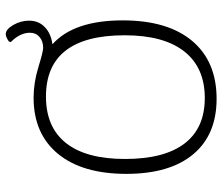

<svg xmlns="http://www.w3.org/2000/svg" viewBox="-74 -710 790 683"><g transform="rotate(-90 321.5 -369.0)"><path d="M311 6Q183 6 113.5 -77.5Q44 -161 44 -315Q44 -472 115.5 -558.5Q187 -645 315 -645Q368 -645 423.5 -628Q479 -611 492 -611Q516 -611 531 -624Q546 -637 546 -658Q546 -693 513 -726L515 -733Q531 -744 541 -744Q558 -744 573.5 -717.5Q589 -691 589 -661Q589 -627 566 -605Q543 -583 505 -578Q590 -502 590 -328Q590 -168 517 -81Q444 6 311 6ZM314 -36Q422 -36 479.5 -109Q537 -182 537 -321Q537 -601 319 -601Q210 -601 153.5 -529.5Q97 -458 97 -320Q97 -180 152 -108Q207 -36 314 -36Z"/></g></svg>

Font: Alegreya Sans Light
Style: Regular
Weight: 300
Designer: Juan Pablo del Peral
Foundry: Huerta Tipografica
Version: Version 2.007